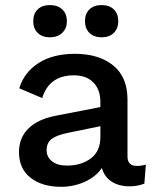

<svg xmlns="http://www.w3.org/2000/svg" viewBox="-20 -720 610 750"><path d="M241.2 -637.2Q241.2 -608.9 223.1 -591.6Q205.1 -574.2 174.8 -574.2Q145 -574.2 127.4 -591.3Q109.9 -608.4 109.9 -637.2Q109.9 -666.5 127.2 -683.3Q144.5 -700.2 174.8 -700.2Q205.1 -700.2 223.1 -683.3Q241.2 -666.5 241.2 -637.2ZM441.9 -637.2Q441.9 -608.4 424.3 -591.3Q406.7 -574.2 377 -574.2Q347.2 -574.2 329.6 -591.3Q312 -608.4 312 -637.2Q312 -666.5 329.3 -683.3Q346.7 -700.2 377 -700.2Q407.2 -700.2 424.6 -683.3Q441.9 -666.5 441.9 -637.2ZM372.1 -320.8Q372.1 -370.1 344.7 -397.9Q317.4 -425.8 269 -425.8Q171.9 -425.8 145 -336.9L55.2 -375Q74.2 -437.5 130.4 -473.6Q186.5 -509.8 272.9 -509.8Q366.2 -509.8 422.1 -464.4Q478 -418.9 478 -332V-108.9Q478 -71.8 515.1 -71.8Q531.7 -71.8 549.8 -77.1L543.9 -2.9Q518.1 7.8 485.8 7.8Q444.8 7.8 416.3 -10.5Q387.7 -28.8 377.9 -64Q354 -28.8 310.3 -9.5Q266.6 9.8 219.2 9.8Q145 9.8 99.6 -25.4Q54.2 -60.5 54.2 -126Q54.2 -181.2 90.3 -217.3Q126.5 -253.4 193.8 -267.1L372.1 -301.8ZM162.1 -133.8Q162.1 -106 183.6 -89.6Q205.1 -73.2 241.2 -73.2Q297.4 -73.2 334.7 -101.1Q372.1 -128.9 372.1 -185.1V-227.1L246.1 -201.2Q201.7 -192.4 181.9 -177.2Q162.1 -162.1 162.1 -133.8Z"/></svg>

Font: Work Sans Medium
Style: Regular
Weight: 500
Designer: Wei Huang
Foundry: Wei Huang
Version: Version 2.012